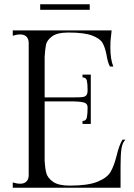

<svg xmlns="http://www.w3.org/2000/svg" viewBox="-20 -883 630 903"><path d="M570 -226Q556 -213 551.5 -185Q547 -157 547 -102V0H40V-25Q59 -19 75 -19Q94 -19 104.5 -29.5Q115 -40 115 -60V-680Q115 -700 104.5 -710.5Q94 -721 75 -721Q59 -721 40 -715V-740H505L502 -711Q499 -692 499 -662Q499 -603 513 -570H497Q486 -591 481 -625Q474 -661 462 -681.5Q450 -702 413 -716Q376 -730 302 -730Q249 -730 225 -712Q201 -694 196.5 -673.5Q192 -653 190 -615V-425H328Q357 -425 368.5 -426.5Q380 -428 386 -435Q392 -442 392 -459Q392 -489 388.5 -504Q385 -519 368 -519V-532H407V-300H368V-314Q385 -314 388.5 -330.5Q392 -347 392 -378Q392 -394 378.5 -399.5Q365 -405 328 -406H190V-125Q192 -91 198 -68.5Q204 -46 229.5 -28Q255 -10 308 -10Q394 -10 439 -28.5Q484 -47 500 -74.5Q516 -102 528 -149Q540 -200 556 -226ZM169 -863H402V-837H169Z"/></svg>

Font: Viaoda Libre
Style: Regular
Weight: 400
Designer: Gydient
Version: Version 2.000